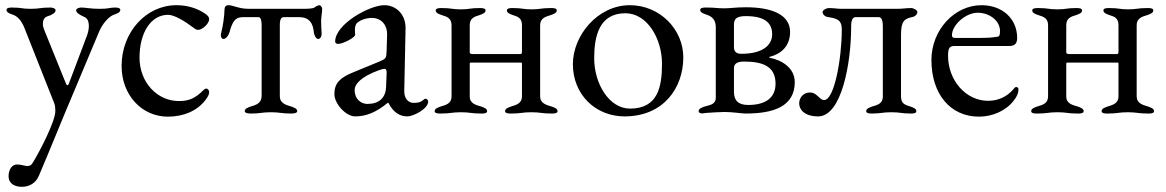

<svg xmlns="http://www.w3.org/2000/svg" viewBox="-20 -434 4486 739"><path d="M64 285C93 285 117 271 129 244C170 148 221 22 225 13L361 -311C374 -343 400 -372 420 -378C431 -382 443 -386 443 -396C443 -404 430 -405 423 -405C401 -405 401 -400 364 -400C327 -400 311 -405 293 -405C286 -405 273 -402 273 -394C273 -384 291 -375 302 -370C314 -365 322 -357 322 -332C322 -322 318 -304 314 -295L245 -112C244 -109 242 -106 240 -106C237 -106 235 -109 234 -112L153 -312C150 -319 145 -332 145 -340C145 -359 151 -368 165 -372C176 -375 194 -384 194 -394C194 -402 182 -405 174 -405C134 -405 133 -400 98 -400C63 -400 65 -405 25 -405C18 -405 5 -404 5 -396C5 -386 17 -382 28 -378C48 -372 63 -353 73 -329L189 -36C192 -28 193 -18 193 -7C193 35 129 156 105 194C100 202 94 205 86 205C75 205 61 199 46 199C25 199 13 220 13 244C13 274 38 285 64 285Z M626 15C687 15 738 -7 770 -48C780 -61 785 -71 785 -79C785 -87 780 -93 774 -93C771 -93 767 -91 764 -88C732 -56 708 -45 669 -45C584 -45 517 -118 517 -212C517 -310 562 -377 627 -377C651 -377 692 -352 721 -330C729 -324 735 -319 742 -319C759 -319 785 -343 785 -360C785 -367 781 -373 773 -379C741 -402 702 -414 659 -414C542 -414 448 -310 448 -180C448 -69 525 15 626 15Z M830 -299C830 -290 834 -284 840 -284C850 -284 860 -298 863 -309C875 -352 885 -368 915 -368H975C986 -368 987 -348 987 -336V-65C987 -36 965 -30 945 -24C934 -20 922 -16 922 -6C922 2 938 3 945 3C984 3 988 -2 1023 -2C1058 -2 1062 3 1101 3C1108 3 1124 2 1124 -6C1124 -16 1112 -20 1101 -24C1081 -30 1057 -36 1057 -64V-336C1057 -349 1058 -368 1072 -368H1132C1170 -368 1185 -345 1188 -309C1189 -301 1195 -284 1205 -284C1214 -284 1219 -297 1218 -306C1217 -320 1216 -336 1216 -352C1216 -369 1220 -385 1220 -399C1220 -408 1213 -414 1209 -414C1206 -414 1196 -410 1190 -405C1185 -401 1164 -400 1147 -400H941C917 -400 906 -403 891 -407C875 -411 870 -414 859 -414C848 -414 844 -406 844 -396C844 -371 837 -329 832 -310C831 -306 830 -302 830 -299Z M1347 14C1390 14 1428 -2 1472 -38H1475C1493 -3 1517 14 1548 14C1571 14 1628 -15 1628 -43C1628 -49 1623 -54 1617 -54C1615 -54 1613 -53 1609 -49C1600 -41 1589 -38 1572 -38C1550 -38 1535 -57 1536 -85L1541 -325C1542 -376 1507 -414 1459 -414C1402 -414 1270 -341 1270 -274C1270 -269 1274 -265 1281 -265C1301 -265 1347 -290 1347 -300L1346 -318C1346 -330 1348 -341 1356 -347C1369 -358 1391 -365 1411 -365C1449 -365 1471 -336 1470 -301L1468 -237C1467 -210 1466 -208 1440 -197L1338 -155C1289 -135 1267 -114 1267 -72C1267 -35 1311 14 1347 14ZM1394 -34C1370 -34 1345 -52 1345 -87C1345 -110 1368 -138 1439 -164C1450 -168 1456 -169 1459 -169C1467 -169 1469 -163 1468 -148L1466 -99C1464 -56 1438 -34 1394 -34Z M1653 -6C1653 3 1668 3 1676 3C1715 3 1719 -2 1754 -2C1789 -2 1793 3 1832 3C1840 3 1855 3 1855 -6C1855 -16 1843 -20 1832 -24C1812 -30 1788 -35 1788 -63V-186C1788 -191 1788 -193 1791 -193H1985C1988 -193 1989 -193 1989 -188V-63C1989 -36 1967 -30 1947 -24C1936 -20 1924 -16 1924 -6C1924 3 1939 3 1947 3C1986 3 1990 -2 2025 -2C2060 -2 2064 3 2103 3C2111 3 2126 3 2126 -6C2126 -16 2114 -20 2103 -24C2083 -30 2059 -36 2059 -63V-337C2059 -364 2080 -370 2100 -376C2111 -380 2123 -384 2123 -394C2123 -403 2109 -403 2100 -403C2061 -403 2061 -398 2026 -398C1991 -398 1993 -403 1954 -403C1945 -403 1931 -403 1931 -394C1931 -384 1943 -380 1954 -376C1974 -370 1989 -364 1989 -337V-234C1989 -228 1986 -226 1984 -226H1798C1795 -226 1788 -227 1788 -232V-337C1788 -364 1806 -370 1826 -376C1837 -380 1849 -384 1849 -394C1849 -403 1834 -403 1826 -403C1787 -403 1789 -398 1754 -398C1719 -398 1719 -403 1680 -403C1672 -403 1657 -403 1657 -394C1657 -384 1669 -380 1680 -376C1700 -370 1718 -364 1718 -337V-63C1718 -35 1696 -30 1676 -24C1665 -20 1653 -16 1653 -6Z M2384 14C2534 14 2610 -96 2610 -213C2610 -321 2520 -414 2404 -414C2281 -414 2185 -298 2185 -187C2185 -70 2272 14 2384 14ZM2405 -16C2325 -16 2267 -111 2267 -210C2267 -294 2286 -383 2387 -383C2472 -383 2528 -284 2528 -189C2528 -101 2513 -16 2405 -16Z M2769 -3C2799 -3 2836 3 2850 3C2957 3 3039 -24 3039 -118C3039 -176 2983 -204 2945 -211C2937 -213 2939 -214 2945 -216C2987 -227 3021 -257 3021 -311C3021 -377 2952 -406 2851 -406C2810 -406 2794 -402 2767 -402C2736 -402 2737 -405 2698 -405C2697 -405 2696 -405 2695 -405C2688 -405 2675 -404 2675 -396C2675 -386 2687 -382 2698 -378C2718 -372 2735 -360 2735 -330V-59C2735 -31 2712 -30 2692 -24C2681 -20 2669 -16 2669 -6C2669 3 2684 3 2692 3C2660 3 2724 -2 2769 -3ZM2844 -197C2914 -197 2965 -180 2965 -112C2965 -57 2926 -30 2860 -30C2823 -30 2805 -46 2805 -80V-172C2805 -192 2823 -197 2844 -197ZM2851 -372C2931 -372 2952 -340 2952 -302C2952 -262 2918 -227 2834 -227C2826 -227 2805 -227 2805 -252V-339C2805 -360 2813 -372 2851 -372Z M3129 14C3219 14 3256 -190 3256 -330C3256 -341 3256 -368 3273 -368H3362C3378 -368 3378 -341 3378 -330V-62C3378 -35 3357 -30 3337 -24C3326 -20 3314 -16 3314 -6C3314 2 3326 3 3334 3C3372 3 3376 -2 3411 -2C3446 -2 3448 3 3487 3C3495 3 3507 2 3507 -6C3507 -16 3495 -20 3484 -24C3464 -30 3448 -35 3448 -62V-300C3448 -354 3461 -362 3494 -369C3500 -370 3511 -378 3511 -388C3511 -396 3493 -403 3489 -403C3464 -403 3457 -400 3431 -400H3222C3199 -400 3193 -403 3168 -403C3164 -403 3146 -396 3146 -388C3146 -378 3157 -370 3163 -369C3201 -363 3220 -359 3220 -320C3220 -212 3192 -49 3152 -49C3144 -49 3138 -54 3132 -60C3123 -68 3114 -78 3098 -78C3072 -78 3056 -58 3056 -36C3056 -12 3077 14 3129 14Z M3748 15C3801 15 3852 -8 3882 -47C3894 -62 3900 -76 3900 -89C3900 -95 3897 -99 3892 -99C3888 -99 3886 -98 3881 -91C3856 -62 3823 -46 3783 -46C3698 -46 3629 -124 3629 -220C3629 -249 3635 -257 3654 -257H3865C3886 -257 3895 -267 3895 -288C3895 -362 3838 -414 3758 -414C3653 -414 3565 -318 3565 -203C3565 -72 3638 15 3748 15ZM3656 -288C3648 -288 3644 -291 3644 -298C3644 -338 3697 -385 3743 -385C3790 -385 3829 -353 3829 -315C3829 -301 3827 -294 3821 -293C3799 -289 3779 -288 3747 -288Z M3949 -6C3949 3 3964 3 3972 3C4011 3 4015 -2 4050 -2C4085 -2 4089 3 4128 3C4136 3 4151 3 4151 -6C4151 -16 4139 -20 4128 -24C4108 -30 4084 -35 4084 -63V-186C4084 -191 4084 -193 4087 -193H4281C4284 -193 4285 -193 4285 -188V-63C4285 -36 4263 -30 4243 -24C4232 -20 4220 -16 4220 -6C4220 3 4235 3 4243 3C4282 3 4286 -2 4321 -2C4356 -2 4360 3 4399 3C4407 3 4422 3 4422 -6C4422 -16 4410 -20 4399 -24C4379 -30 4355 -36 4355 -63V-337C4355 -364 4376 -370 4396 -376C4407 -380 4419 -384 4419 -394C4419 -403 4405 -403 4396 -403C4357 -403 4357 -398 4322 -398C4287 -398 4289 -403 4250 -403C4241 -403 4227 -403 4227 -394C4227 -384 4239 -380 4250 -376C4270 -370 4285 -364 4285 -337V-234C4285 -228 4282 -226 4280 -226H4094C4091 -226 4084 -227 4084 -232V-337C4084 -364 4102 -370 4122 -376C4133 -380 4145 -384 4145 -394C4145 -403 4130 -403 4122 -403C4083 -403 4085 -398 4050 -398C4015 -398 4015 -403 3976 -403C3968 -403 3953 -403 3953 -394C3953 -384 3965 -380 3976 -376C3996 -370 4014 -364 4014 -337V-63C4014 -35 3992 -30 3972 -24C3961 -20 3949 -16 3949 -6Z"/></svg>

Font: EB Garamond
Style: Regular
Weight: 400
Designer: Georg Duffner and Octavio Pardo
Foundry: Georg Duffner
Version: Version 1.000;PS 001.000;hotconv 1.0.88;makeotf.lib2.5.64775